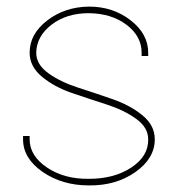

<svg xmlns="http://www.w3.org/2000/svg" viewBox="-20 -573 555 583"><path d="M430 -413Q430 -470 376.5 -511.5Q323 -553 250 -553Q177 -552 123.5 -511Q70 -470 70 -413Q70 -371 107.5 -340Q145 -309 197.5 -291Q250 -273 303 -256Q356 -239 393 -212.5Q430 -186 430 -150Q431 -99 379 -64.5Q327 -30 250 -30Q175 -29 122.5 -64.5Q70 -100 70 -150V-160H50V-150Q50 -92 109.5 -51Q169 -10 250 -10Q332 -9 391 -50.5Q450 -92 450 -150Q450 -192 413 -222.5Q376 -253 323 -271.5Q270 -290 217 -307Q164 -324 127 -350.5Q90 -377 90 -413Q91 -463 136.5 -498Q182 -533 250 -533Q319 -532 364.5 -497.5Q410 -463 410 -413V-403H430Z"/></svg>

Font: Nordica Plus
Style: NordicaClassicUltraLight
Weight: 300
Version: Version 1